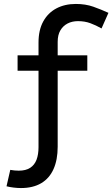

<svg xmlns="http://www.w3.org/2000/svg" viewBox="-20 -753 569 972"><path d="M86 199Q68 199 48 196.5Q28 194 13 190L32 107Q43 109 53.5 110Q64 111 75 111Q111 111 133 96.5Q155 82 165 55.5Q175 29 175 -8V-538Q175 -601 199 -644.5Q223 -688 265.5 -710.5Q308 -733 364 -733Q413 -733 452.5 -719Q492 -705 529 -688L494 -609Q466 -625 437.5 -635.5Q409 -646 375 -646Q345 -646 322 -634Q299 -622 285.5 -599Q272 -576 272 -541V-10Q272 56 251 103Q230 150 188.5 174.5Q147 199 86 199ZM69 -395V-473H422V-395Z"/></svg>

Font: BioRhyme
Style: Regular
Weight: 400
Designer: Aoife Mooney
Foundry: Aoife Mooney Type
Version: Version 1.600;gftools[0.9.33]